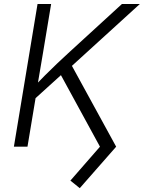

<svg xmlns="http://www.w3.org/2000/svg" viewBox="-20 -748 733 979"><path d="M137.7 -226.1 147 -299.8Q178.7 -333 209.2 -363.5Q239.7 -394 271 -423.8Q302.2 -453.6 335 -483.4L601.6 -727.5H692.9L331.1 -397.9L325.7 -396.5ZM50.8 0 171.4 -727.5H240.7L198.7 -475.1L170.9 -311L166 -275.4L120.1 0ZM386.7 211.4 338.9 172.9 489.7 0 281.7 -381.3 335 -433.6 572.3 0Z"/></svg>

Font: Inter Light
Style: Italic
Weight: 300
Italic angle: -9.3988°
Designer: Rasmus Andersson
Foundry: rsms
Version: Version 4.001;git-66647c0bb